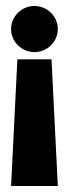

<svg xmlns="http://www.w3.org/2000/svg" viewBox="-20 -621 233 641"><path d="M17 0H173L152 -423H38ZM17 -524C17 -481 53 -447 95 -447C137 -447 173 -481 173 -524C173 -567 137 -601 95 -601C53 -601 17 -567 17 -524Z"/></svg>

Font: Charger Sport
Style: UltNrw
Weight: 1000
Designer: Jasper
Foundry: Cannot Into Space Fonts
Version: Version 1.1